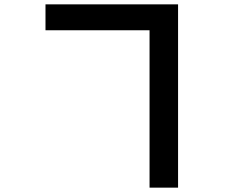

<svg xmlns="http://www.w3.org/2000/svg" viewBox="-20 -807 1040 882"><path d="M189 -668H667V55H798V-787H189Z"/></svg>

Font: Noto Sans TC
Style: Bold
Weight: 700
Designer: Ryoko NISHIZUKA 西塚涼子 (kana, bopomofo & ideographs); Paul D. Hunt (Latin, Greek & Cyrillic); Sandoll Communications 산돌커뮤니
Foundry: Adobe
Version: Version 2.004;hotconv 1.0.118;makeotfexe 2.5.65603